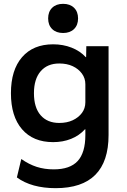

<svg xmlns="http://www.w3.org/2000/svg" viewBox="-20 -761 660 1001"><path d="M270 220Q208 220 157 206Q106 192 68 164L91 68Q131 96 171.5 109Q212 122 260 122Q345 122 385 78.5Q425 35 425 -57V-87H423Q393 -54 350.5 -37Q308 -20 257 -20Q153 -20 95 -87Q37 -154 37 -275Q37 -396 95 -463Q153 -530 257 -530Q309 -530 353.5 -512.5Q398 -495 427 -463H429L430 -520H546V-57Q546 81 477 150.5Q408 220 270 220ZM289 -120Q329 -120 359 -134Q389 -148 407 -172Q425 -196 425 -228V-322Q425 -353 407 -377.5Q389 -402 359 -416Q329 -430 289 -430Q227 -430 192 -389.5Q157 -349 157 -275Q157 -200 192 -160Q227 -120 289 -120ZM309 -589Q273 -589 252 -609.5Q231 -630 231 -665Q231 -700 252 -720.5Q273 -741 309 -741Q345 -741 366 -720.5Q387 -700 387 -665Q387 -630 366 -609.5Q345 -589 309 -589Z"/></svg>

Font: M PLUS 2 SemiBold
Style: Regular
Weight: 600
Designer: Coji Morishita
Foundry: UNDERFOREST DESIGN
Version: Version 1.001